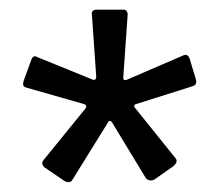

<svg xmlns="http://www.w3.org/2000/svg" viewBox="-20 -762 447 397"><path d="M211 -510Q209 -512 207 -512Q205 -512 204 -510L129 -389Q127 -386 122.5 -385.5Q118 -385 113 -388L72 -416Q64 -423 70 -431L157 -538Q159 -541 158 -543.5Q157 -546 153 -547L34 -581Q25 -583 29 -595L45 -639Q49 -649 57 -644L170 -598Q174 -596 176.5 -597.5Q179 -599 179 -603L170 -732Q169 -736 171.5 -739Q174 -742 180 -742H235Q240 -742 242 -739Q244 -736 244 -732L235 -603Q234 -594 242 -597L358 -647Q368 -652 372 -641L385 -598Q388 -587 379 -584L262 -547Q258 -546 257.5 -543.5Q257 -541 260 -538L342 -436Q346 -432 345 -427.5Q344 -423 338 -418L301 -392Q295 -388 290 -389Q285 -390 282 -393Z"/></svg>

Font: Libre Franklin Thin Medium
Style: Regular
Weight: 500
Version: Version 3.000